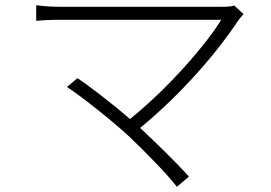

<svg xmlns="http://www.w3.org/2000/svg" viewBox="-20 -690 1040 737"><path d="M879 -669C870 -665 853 -664 832 -664H213C178 -664 147 -666 119 -670V-610C138 -612 174 -614 213 -614H829C778 -529 636 -360 479 -233C408 -295 313 -367 277 -390L237 -356C289 -323 415 -223 478 -164C543 -102 623 -20 659 27L705 -12C663 -60 583 -138 519 -198L518 -199C685 -336 823 -502 895 -612C900 -619 907 -628 915 -636Z"/></svg>

Font: Noto Sans T Chinese Light
Style: Regular
Weight: 300
Designer: Ryoko NISHIZUKA (kana & ideographs); Paul D. Hunt (Latin, Greek & Cyrillic); Wenlong ZHANG (bopomofo); Sandoll Communica
Foundry: Adobe Systems Incorporated
Version: Version 1.000;PS 1;hotconv 1.0.78;makeotf.lib2.5.61930